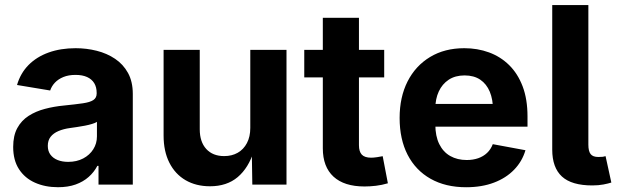

<svg xmlns="http://www.w3.org/2000/svg" viewBox="-20 -748 2504 778"><path d="M215 10.6Q162.9 10.6 121.7 -7.8Q80.6 -26.1 57 -62.4Q33.4 -98.7 33.4 -152.6Q33.4 -198.5 50.1 -229.1Q66.8 -259.7 95.8 -278.4Q124.9 -297.1 161.8 -306.8Q198.7 -316.6 239.2 -320.4Q286.5 -325.2 315.5 -329.4Q344.6 -333.6 358.1 -342.5Q371.7 -351.5 371.7 -369.2V-371.6Q371.7 -394.9 361.8 -411.1Q351.8 -427.3 332.8 -435.9Q313.7 -444.5 285.9 -444.5Q257.9 -444.5 237 -436Q216 -427.4 202.6 -413.2Q189.2 -399 183.3 -381.3L49 -403.6Q62.9 -451.3 95.6 -484.5Q128.4 -517.7 177 -535.2Q225.7 -552.7 286.4 -552.7Q330.3 -552.7 371.8 -542.3Q413.3 -531.9 446.3 -509.7Q479.3 -487.6 498.7 -452.4Q518.1 -417.2 518.1 -367.5V0H379.2V-75.8H374.4Q361.2 -50.4 339.2 -31Q317.3 -11.5 286.4 -0.4Q255.5 10.6 215 10.6ZM256.2 -92.1Q290.8 -92.1 317 -105.9Q343.1 -119.6 357.9 -143Q372.8 -166.4 372.8 -195.2V-254.2Q366.1 -249.7 353 -245.8Q340 -241.8 323.9 -238.7Q307.8 -235.6 292.1 -233.3Q276.5 -231 264.3 -229.3Q237.3 -225.7 216.8 -216.9Q196.4 -208.2 185 -193.6Q173.7 -179 173.7 -156.9Q173.7 -135.7 184.4 -121.3Q195.1 -106.9 213.6 -99.5Q232.2 -92.1 256.2 -92.1Z M830.9 6.8Q774.4 6.8 732 -17.8Q689.6 -42.5 666.3 -88.7Q642.9 -134.9 642.9 -198.7V-545.9H789.4V-224.2Q789.4 -173.3 815.7 -144.4Q842.1 -115.5 888.4 -115.5Q919.5 -115.5 943.3 -129Q967.1 -142.6 980.6 -168.3Q994.2 -194 994.2 -229.8V-545.9H1140.9V0H1002.4L1000.3 -136.3H1008.8Q987.1 -67.5 943.1 -30.3Q899.1 6.8 830.9 6.8Z M1536.8 -545.9V-434.3H1212.9V-545.9ZM1288.1 -675.8H1434.5V-159.8Q1434.5 -133.7 1446.1 -121.4Q1457.7 -109 1484.2 -109Q1492.7 -109 1507.8 -111.1Q1522.8 -113.2 1530.7 -115.1L1551.7 -5.3Q1527.2 2 1503.1 4.8Q1479.1 7.6 1457 7.6Q1374.8 7.6 1331.4 -32.2Q1288.1 -72.1 1288.1 -146.9Z M1868.8 10.7Q1785.3 10.7 1724.7 -23.6Q1664.2 -57.8 1631.7 -120.8Q1599.3 -183.8 1599.3 -270.1Q1599.3 -354.4 1631.5 -418Q1663.8 -481.5 1722.8 -517.1Q1781.7 -552.7 1861.5 -552.7Q1915 -552.7 1961.4 -535.7Q2007.9 -518.7 2043 -484.3Q2078 -449.9 2097.8 -398Q2117.5 -346 2117.5 -275.8V-234.7H1659.4V-326.9H2046.1L1977.7 -302.2Q1977.7 -344.8 1964.7 -376.3Q1951.6 -407.7 1926.1 -425.1Q1900.5 -442.4 1862.5 -442.4Q1824.6 -442.4 1798.1 -424.9Q1771.7 -407.3 1757.9 -377.2Q1744 -347.1 1744 -308.7V-243.8Q1744 -196.4 1759.9 -164.2Q1775.8 -132 1804.5 -115.8Q1833.2 -99.6 1871.2 -99.6Q1896.8 -99.6 1917.8 -106.9Q1938.7 -114.2 1953.8 -128.5Q1968.9 -142.9 1976.8 -163.8L2109.2 -139.3Q2096 -94.1 2063.3 -60.4Q2030.7 -26.6 1981.5 -8Q1932.4 10.7 1868.8 10.7Z M2380 3.4Q2296.4 3.4 2257 -32.7Q2217.7 -68.9 2217.7 -141.7V-727.5H2364.1V-161.8Q2364.1 -135.5 2373.2 -123.7Q2382.4 -111.9 2404.5 -111.9Q2416.3 -111.9 2422.7 -112.7Q2429.1 -113.6 2433.8 -115.3L2457.2 -8.3Q2445.5 -4.4 2425.4 -0.5Q2405.3 3.4 2380 3.4Z"/></svg>

Font: Inter Variable LoSnoCo
Style: Regular
Weight: 400
Designer: Rasmus Andersson
Foundry: rsms
Version: Version 4.000;git-a52131595; featfreeze: case,dlig,ss01,ss02